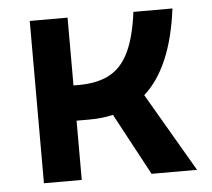

<svg xmlns="http://www.w3.org/2000/svg" viewBox="-43 -564 672 610"><g transform="rotate(-5 293.0 -259.0)"><path d="M73.2 0V-517.6H193.8V-301.3H210Q270.5 -301.3 309.6 -322.5Q348.6 -343.8 371.1 -391.1Q393.6 -438.5 403.8 -517.6H528.3Q504.9 -331.1 415 -251L561.5 0H416.5L310.5 -197.3Q275.4 -189 234.4 -189H193.8V0Z"/></g></svg>

Font: Cascadia Mono NF SemiBold
Style: Regular
Weight: 600
Monospace: yes
Designer: Aaron Bell
Foundry: Saja Typeworks
Version: Version 2404.023; ttfautohint (v1.8.4)